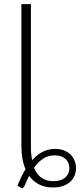

<svg xmlns="http://www.w3.org/2000/svg" viewBox="-20 -748 398 956"><path d="M245.5 154Q284.5 154 305 135.8Q325.5 117.5 325.5 89Q325.5 77 321.2 65.5Q317 54 308.2 45.2Q299.5 36.5 285.8 31Q272 25.5 252.5 25.5Q221 25.5 195.8 41.5Q170.5 57.5 149.5 87Q176 154 245.5 154ZM134 -14Q134 4 135.5 19.8Q137 35.5 139.5 50Q163.5 23 191.8 8.2Q220 -6.5 255 -6.5Q280.5 -6.5 300 1.5Q319.5 9.5 332.2 22.8Q345 36 351.8 53Q358.5 70 358.5 88.5Q358.5 107.5 351.8 125Q345 142.5 330.8 156Q316.5 169.5 295 177.5Q273.5 185.5 244.5 185.5Q205.5 185.5 175.5 170.8Q145.5 156 125 127.5Q113 151 101.5 179Q97.5 187 92.8 188.5Q88 190 81 185L66.5 176Q76 153.5 86 133Q96 112.5 107 94.5Q86.5 46.5 86.5 -22V-727.5H134Z"/></svg>

Font: Lato 2
Style: Regular
Weight: 300
Designer: Lukasz Dziedzic with Adam Twardoch and Botio Nikoltchev
Foundry: tyPoland Lukasz Dziedzic
Version: Version 2.015; 2015-08-06; http://www.latofonts.com/